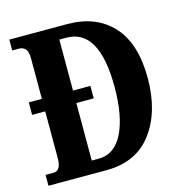

<svg xmlns="http://www.w3.org/2000/svg" viewBox="-106 -810 860 906"><g transform="rotate(-15 324.0 -357.0)"><path d="M20 0H302Q450 0 527 -103Q604 -206 604 -370Q604 -540 523.5 -627Q443 -714 302 -714H20V-661H53Q72 -661 84 -648.5Q96 -636 96 -602V-404H32V-343H96V-114Q96 -53 59 -53H20ZM248 -62V-343H333V-404H248V-653H282Q442 -653 442 -370Q442 -227 401 -144.5Q360 -62 282 -62Z"/></g></svg>

Font: Noto Serif ExtraCondensed Extra
Style: Regular
Weight: 800
Width: 3
Designer: Monotype Design Team
Foundry: Monotype Imaging Inc.
Version: Version 1.002